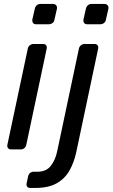

<svg xmlns="http://www.w3.org/2000/svg" viewBox="-20 -737 555 947"><path d="M35.2 0Q25 0 19.7 -6.4Q14.4 -12.7 16.4 -22.9L117.1 -497.1Q119.1 -507.3 127 -513.6Q135 -520 145.2 -520H192.6Q202.7 -520 207.5 -513.6Q212.3 -507.3 210.3 -497.1L109.7 -22.9Q107.7 -12.7 100.2 -6.4Q92.7 0 82.6 0ZM158.1 -617.3Q147.9 -617.3 143.1 -623.6Q138.2 -630 139.4 -640.2L151.6 -693.7Q153.6 -703.9 161.1 -710.7Q168.7 -717.5 178.9 -717.5H241.4Q251.6 -717.5 257.2 -710.7Q262.8 -703.9 260.8 -693.7L248.6 -640.2Q247.4 -630 239.2 -623.6Q230.9 -617.3 220.7 -617.3ZM129.1 190Q118.9 190 114.1 183.6Q109.3 177.3 111.3 167.1L118.6 133Q120.6 122.8 128.1 116.4Q135.6 110.1 145.7 110.1H163.7Q207.9 110.1 230.2 81.5Q252.6 53 261.6 11.3L369.2 -497.1Q371.2 -507.3 379.2 -513.6Q387.1 -520 397.3 -520H446.4Q456.6 -520 461.3 -513.6Q466.1 -507.3 464.1 -497.1L356.4 12.4Q345.2 64.7 322.4 104.7Q299.6 144.6 259.2 167.3Q218.7 190 154.6 190ZM410.2 -617.3Q400.1 -617.3 395.2 -623.6Q390.3 -630 391.5 -640.2L403.7 -693.7Q405.7 -703.9 413.2 -710.7Q420.8 -717.5 431 -717.5H495.2Q505.4 -717.5 511 -710.7Q516.6 -703.9 514.6 -693.7L502.4 -640.2Q501.2 -630 493 -623.6Q484.7 -617.3 474.5 -617.3Z"/></svg>

Font: Rubik Light
Style: Italic
Weight: 300
Italic angle: -12°
Designer: Hubert and Fischer
Foundry: Hubert and Fischer
Version: Version 2.300;gftools[0.9.30]